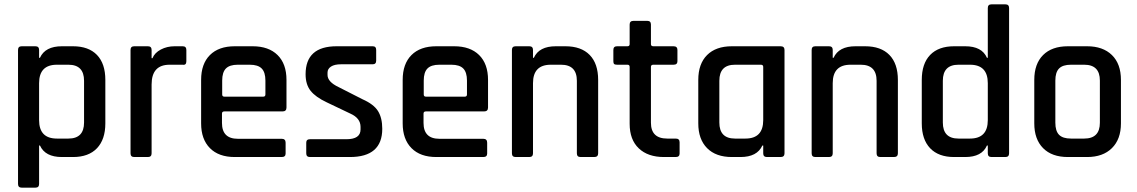

<svg xmlns="http://www.w3.org/2000/svg" viewBox="-20 -723 5233 884"><path d="M143 141H80Q63 141 63 124V-493Q63 -510 80 -510H143Q160 -510 160 -493V-457H164Q188 -510 265 -510H316Q388 -510 426.5 -470Q465 -430 465 -355V-155Q465 -81 426.5 -40.5Q388 0 316 0H265Q188 0 164 -53H160V124Q160 141 143 141ZM242 -85H295Q367 -85 367 -159V-351Q367 -425 295 -425H242Q160 -425 160 -340V-170Q160 -85 242 -85Z M661 0H598Q581 0 581 -17V-493Q581 -510 598 -510H661Q678 -510 678 -493V-455H682Q692 -480 720.5 -495Q749 -510 784 -510H821Q838 -510 838 -493V-441Q838 -422 821 -425H761Q678 -425 678 -334V-17Q678 0 661 0Z M1277 0H1061Q987 0 946.5 -41Q906 -82 906 -155V-355Q906 -429 946.5 -469.5Q987 -510 1061 -510H1143Q1217 -510 1258 -469.5Q1299 -429 1299 -355V-228Q1299 -210 1281 -210H1013Q1002 -210 1002 -200V-157Q1002 -84 1075 -84H1277Q1295 -84 1295 -66V-16Q1295 0 1277 0ZM1013 -278H1192Q1202 -278 1202 -288V-352Q1202 -390 1185 -407.5Q1168 -425 1130 -425H1075Q1037 -425 1020 -407.5Q1003 -390 1003 -352V-288Q1003 -278 1013 -278Z M1591 0H1407Q1390 0 1390 -17V-66Q1390 -82 1407 -82H1575Q1640 -82 1640 -127V-139Q1640 -179 1593 -200L1484 -252Q1433 -276 1410 -305Q1387 -334 1387 -381Q1387 -510 1530 -510H1696Q1712 -510 1712 -493V-444Q1712 -427 1696 -427H1550Q1520 -427 1504 -416.5Q1488 -406 1488 -389V-378Q1488 -346 1539 -322L1649 -266Q1701 -243 1720.5 -211.5Q1740 -180 1740 -130Q1740 0 1591 0Z M2205 0H1989Q1915 0 1874.5 -41Q1834 -82 1834 -155V-355Q1834 -429 1874.5 -469.5Q1915 -510 1989 -510H2071Q2145 -510 2186 -469.5Q2227 -429 2227 -355V-228Q2227 -210 2209 -210H1941Q1930 -210 1930 -200V-157Q1930 -84 2003 -84H2205Q2223 -84 2223 -66V-16Q2223 0 2205 0ZM1941 -278H2120Q2130 -278 2130 -288V-352Q2130 -390 2113 -407.5Q2096 -425 2058 -425H2003Q1965 -425 1948 -407.5Q1931 -390 1931 -352V-288Q1931 -278 1941 -278Z M2417 0H2354Q2337 0 2337 -17V-493Q2337 -510 2354 -510H2417Q2434 -510 2434 -493V-457H2438Q2462 -510 2539 -510H2583Q2656 -510 2695 -470Q2734 -430 2734 -355V-17Q2734 0 2716 0H2653Q2636 0 2636 -17V-351Q2636 -425 2563 -425H2516Q2434 -425 2434 -340V-17Q2434 0 2417 0Z M2869 -425H2821Q2811 -425 2807.5 -428.5Q2804 -432 2804 -441V-493Q2804 -510 2821 -510H2869Q2879 -510 2879 -520V-610Q2879 -627 2897 -627H2960Q2977 -627 2977 -610V-520Q2977 -510 2988 -510H3081Q3099 -510 3099 -493V-441Q3099 -425 3081 -425H2988Q2977 -425 2977 -415V-158Q2977 -85 3052 -85H3091Q3109 -85 3109 -68V-16Q3109 0 3091 0H3037Q2963 0 2921 -40Q2879 -80 2879 -153V-415Q2879 -425 2869 -425Z M3389 0H3350Q3276 0 3235.5 -41Q3195 -82 3195 -155V-355Q3195 -429 3235.5 -469.5Q3276 -510 3350 -510H3574Q3592 -510 3592 -493V-17Q3592 0 3574 0H3511Q3494 0 3494 -17V-53H3490Q3466 0 3389 0ZM3494 -170V-415Q3494 -425 3483 -425H3364Q3292 -425 3292 -351V-159Q3292 -85 3364 -85H3412Q3494 -85 3494 -170Z M3797 0H3734Q3717 0 3717 -17V-493Q3717 -510 3734 -510H3797Q3814 -510 3814 -493V-457H3818Q3842 -510 3919 -510H3963Q4036 -510 4075 -470Q4114 -430 4114 -355V-17Q4114 0 4096 0H4033Q4016 0 4016 -17V-351Q4016 -425 3943 -425H3896Q3814 -425 3814 -340V-17Q3814 0 3797 0Z M4424 0H4373Q4301 0 4262.5 -40.5Q4224 -81 4224 -155V-355Q4224 -430 4262.5 -470Q4301 -510 4373 -510H4424Q4501 -510 4524 -457H4528V-686Q4528 -703 4545 -703H4609Q4626 -703 4626 -686V-17Q4626 0 4609 0H4545Q4528 0 4528 -17V-53H4524Q4501 0 4424 0ZM4528 -170V-340Q4528 -425 4446 -425H4393Q4321 -425 4321 -351V-159Q4321 -85 4393 -85H4446Q4528 -85 4528 -170Z M4985 0H4897Q4823 0 4782.5 -41Q4742 -82 4742 -155V-355Q4742 -429 4782.5 -469.5Q4823 -510 4897 -510H4985Q5058 -510 5099.5 -469.5Q5141 -429 5141 -355V-155Q5141 -82 5099.5 -41Q5058 0 4985 0ZM4911 -85H4972Q5044 -85 5044 -158V-352Q5044 -425 4972 -425H4911Q4873 -425 4856 -407.5Q4839 -390 4839 -352V-158Q4839 -120 4856 -102.5Q4873 -85 4911 -85Z"/></svg>

Font: Rajdhani Semibold
Style: Regular
Weight: 600
Designer: Satya Rajpurohit, Jyotish Sonowal
Foundry: Indian Type Foundry
Version: Version 1.200;PS 1.0;hotconv 1.0.78;makeotf.lib2.5.61930; tt